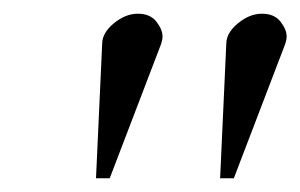

<svg xmlns="http://www.w3.org/2000/svg" viewBox="-20 -714 438 280"><path d="M120 -454 129 -650Q129 -666 146 -680Q163 -694 181 -694Q199 -694 208 -682.5Q217 -671 217 -661Q217 -656 215 -650L140 -454ZM301 -454 310 -650Q310 -666 327 -680Q344 -694 362 -694Q380 -694 389 -682.5Q398 -671 398 -661Q398 -656 396 -650L321 -454Z"/></svg>

Font: New Athena Unicode
Style: Italic
Weight: 400
Designer: J. Rusten 1997; rev. by R. Hancock 2001, 2002, rev. by D. Mastronarde 2002-2019
Foundry: Society for Classical Studies (formerly American Philological Association)
Version: Version 5.008